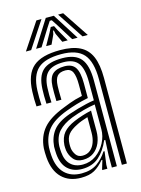

<svg xmlns="http://www.w3.org/2000/svg" viewBox="-119 -844 677 922"><g transform="rotate(-15 220.0 -383.0)"><path d="M372.3 0V-425.3Q372.3 -512.9 338.8 -550.9Q305.3 -588.9 227.6 -588.9Q147.6 -588.9 111.8 -556.7Q76 -524.5 72.8 -450.1Q72.3 -433.3 72.3 -414.5Q72.3 -395.7 73.7 -377.1H48.9Q47.5 -396.6 47.3 -413.6Q47.1 -430.5 47.9 -451.1Q51.2 -536.3 93.4 -572.6Q135.5 -609 227.6 -609Q288.4 -609 325.7 -590.4Q363 -571.8 380.2 -531.4Q397.3 -491.1 397.3 -425.3V0ZM192.5 -49.7Q229.4 -49.7 258.5 -70.7Q287.5 -91.6 304.5 -124.1Q321.4 -156.5 321.4 -190.8V-313.8Q295.5 -310.2 263.7 -301.6Q231.8 -293 201.3 -281.4Q156.5 -263.6 132.1 -237Q107.8 -210.5 105.2 -164.5Q104.9 -156.4 105.5 -148.5Q106.1 -140.6 106.5 -134.2Q109.7 -93.2 132.1 -71.5Q154.5 -49.7 192.5 -49.7ZM198.7 -71.5Q168.2 -71.5 152 -90.9Q135.7 -110.3 131.3 -136.4Q130.6 -142.2 130.2 -149.9Q129.8 -157.6 130 -162.2Q132.6 -200.4 151.6 -223.3Q170.7 -246.1 209 -262.2Q227.9 -270.3 251.2 -277.7Q274.5 -285.1 296.6 -289.9V-188.6Q296.6 -156.7 285.4 -130Q274.1 -103.3 252.3 -87.4Q230.5 -71.5 198.7 -71.5ZM202.3 -91.2Q225 -91.2 240.5 -104Q255.9 -116.8 263.8 -138.4Q271.7 -160 271.7 -186.4V-264Q253.9 -258.7 240.3 -253.4Q226.6 -248.2 217.1 -243.1Q184.2 -227.2 170.1 -209.4Q155.9 -191.6 155.2 -162.4Q155.1 -156.3 155.2 -150.5Q155.2 -144.8 156.2 -138.6Q158.9 -121.7 169.8 -106.4Q180.7 -91.2 202.3 -91.2ZM168 9.5Q108.6 9.5 73 -25.6Q37.3 -60.6 31.8 -127.9Q31 -138.8 30.6 -152Q30.2 -165.3 30.8 -173.4Q35.4 -232.4 68.8 -271.3Q102.2 -310.3 176.6 -338.7Q195.2 -346.1 209 -351.3Q222.8 -356.4 237.4 -360.7Q252 -364.9 272.5 -369.3V-425.5Q272.5 -468.6 262.7 -488.5Q252.8 -508.4 227.6 -508.4Q198.6 -508.4 186.2 -493.5Q173.8 -478.5 172.5 -445.8Q172.2 -437.3 172 -418Q171.9 -398.7 172.7 -377.1H147.9Q146.9 -401.7 147.2 -418.7Q147.4 -435.8 147.7 -448.3Q149.5 -493.3 169.4 -510.9Q189.2 -528.5 227.6 -528.5Q266.2 -528.5 281.8 -504Q297.4 -479.5 297.4 -425.5V-352.1Q263.5 -345.2 237.6 -337.4Q211.7 -329.6 184.8 -319.6Q117.5 -294.7 88.7 -259.3Q59.9 -223.9 55.8 -171.4Q55.3 -162.6 55.6 -151.3Q55.9 -140.1 56.8 -129.9Q61.4 -71.3 92.5 -40.7Q123.6 -10.1 175.9 -10.1Q223.4 -10.1 253.7 -31.8Q283.9 -53.4 303.4 -84.9H309L300.2 -19.3V0H275.3L275 -4.1L288.1 -47.3H283.5Q260.3 -19.1 234.9 -4.8Q209.5 9.5 168 9.5ZM322.5 0.2V-60L326.3 -136.1H320.7Q300.5 -88.1 267.8 -59Q235.1 -29.9 183.3 -30Q140.2 -30.2 112.9 -55.6Q85.6 -81.1 81.5 -132.1Q81.1 -139.9 80.6 -150.4Q80 -161 80.5 -168.8Q84.3 -216.1 109.5 -248Q134.6 -279.8 193.1 -300.5Q216.3 -308.6 239.1 -315.1Q261.9 -321.7 283.1 -326.5Q304.3 -331.4 322.4 -334V-425.3Q322.4 -491.4 300.6 -520Q278.7 -548.7 227.6 -548.7Q173.9 -548.7 149.4 -525.4Q124.8 -502.2 122.8 -448.9Q122.2 -432.7 122.1 -414.4Q122 -396.2 123.2 -377.1H98.4Q97.3 -397.4 97.2 -415.7Q97.2 -433.9 97.8 -449.4Q100.3 -513.4 130.5 -541.1Q160.6 -568.8 227.6 -568.8Q291.8 -568.8 319.6 -535.5Q347.4 -502.3 347.4 -425.3V0.2ZM68 -644.8 155.2 -776.1H180.6L94.1 -644.8ZM118.7 -644.8 201.9 -776.1H241.8L325 -644.8H298L247.2 -726.6L226.9 -757.7H216.8L196.5 -726.5L145.7 -644.8ZM168.6 -644.8 201.7 -704 213.6 -727.8H230.1L242.1 -704L275.9 -644.8H248.9L227.6 -690.1L223.6 -707.7H220L216.3 -690.1L195.5 -644.8ZM349.5 -644.8 263.1 -776.1H288.4L375.7 -644.8Z"/></g></svg>

Font: Big Shoulders Inline Display SC Thin
Style: Regular
Weight: 100
Designer: Patric King
Foundry: XO Type Co
Version: Version 2.002